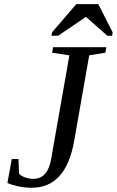

<svg xmlns="http://www.w3.org/2000/svg" viewBox="-20 -878 553 908"><path d="M308.1 -616.2 226.6 -628.9 231 -654.8H482.9L478.5 -628.9L401.9 -616.2L330.6 -210.9Q291.5 9.8 130.4 9.8Q96.7 9.8 65.9 3.2Q35.2 -3.4 15.1 -12.7L35.6 -126H67.4L69.8 -58.1Q76.2 -47.4 96.4 -39.8Q116.7 -32.2 137.2 -32.2Q205.6 -32.2 221.7 -125ZM223.6 -709 226.1 -725.1 340.8 -858.4H444.8L512.7 -725.1L510.3 -709H487.3L386.7 -798.3L254.9 -709Z"/></svg>

Font: Tinos
Style: Italic
Weight: 400
Italic angle: -16.333°
Designer: Steve Matteson
Foundry: Monotype Imaging Inc.
Version: Version 1.32